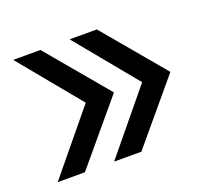

<svg xmlns="http://www.w3.org/2000/svg" viewBox="-83 -602 690 634"><g transform="rotate(-20 261.5 -285.0)"><path d="M19.5 -70.3 196.3 -285.2 19.5 -500H115.2L295.4 -285.2L115.2 -70.3ZM217.8 -70.3 394.5 -285.2 217.8 -500H313.5L493.7 -285.2L313.5 -70.3Z"/></g></svg>

Font: Inter Display
Style: Regular
Weight: 400
Designer: Rasmus Andersson
Foundry: rsms
Version: Version 4.001;git-9221beed3